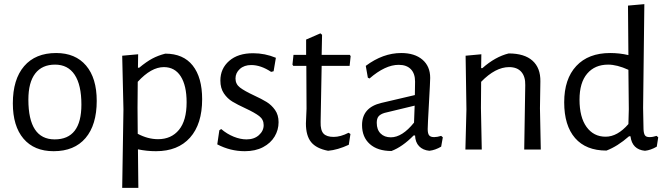

<svg xmlns="http://www.w3.org/2000/svg" viewBox="-20 -722 3219 927"><path d="M395.5 -405.5C361.2 -445.8 313 -466 251 -466C184.3 -466 132.8 -444.8 96.5 -402.5C60.2 -360.2 42 -300.3 42 -223C42 -149.7 59.2 -92.8 93.5 -52.5C127.8 -12.2 176.3 8 239 8C305.7 8 357 -13.2 393 -55.5C429 -97.8 447 -157.7 447 -235C447 -308.3 429.8 -365.2 395.5 -405.5ZM150 -367C172 -395.7 204 -410 246 -410C287.3 -410 318.8 -393.7 340.5 -361C362.2 -328.3 373 -280.3 373 -217C373 -105 330 -49 244 -49C159.3 -49 117 -113 117 -241C117 -296.3 128 -338.3 150 -367Z M910.5 -405.5C880.2 -443.8 836 -463 778 -463C754.7 -457 733.7 -449 715 -439C696.3 -429 675.3 -414.3 652 -395H646L647 -460L570 -453L576 -194L570 185H648L646 -1C674.7 5 703.7 8 733 8C803.7 8 858.5 -13.8 897.5 -57.5C936.5 -101.2 956 -163 956 -243C956 -313 940.8 -367.2 910.5 -405.5ZM844 -95C819.3 -65 785.7 -50 743 -50C710.3 -50 677.7 -58.7 645 -76L644 -201L645 -327C688.3 -374.3 730.3 -398 771 -398C806.3 -398 833.5 -383.2 852.5 -353.5C871.5 -323.8 881 -282 881 -228C881 -169.3 868.7 -125 844 -95Z M1312 -443C1276.7 -457.7 1240 -465 1202 -465C1153.3 -465 1114.8 -452.7 1086.5 -428C1058.2 -403.3 1044 -371.7 1044 -333C1044 -308.3 1049.7 -287.7 1061 -271C1072.3 -254.3 1086 -241.2 1102 -231.5C1118 -221.8 1139 -211 1165 -199C1195 -185 1217.2 -172.5 1231.5 -161.5C1245.8 -150.5 1253 -136 1253 -118C1253 -99.3 1245.3 -83.2 1230 -69.5C1214.7 -55.8 1194.7 -49 1170 -49C1150.7 -49 1130.2 -53.3 1108.5 -62C1086.8 -70.7 1066.7 -83 1048 -99L1039 -93L1029 -25C1071 -3 1115.3 8 1162 8C1196 8 1225.3 1.5 1250 -11.5C1274.7 -24.5 1293.3 -41.7 1306 -63C1318.7 -84.3 1325 -107.3 1325 -132C1325 -155.3 1319.3 -175 1308 -191C1296.7 -207 1283.2 -219.8 1267.5 -229.5C1251.8 -239.2 1231 -250 1205 -262C1175 -276 1152.8 -288.5 1138.5 -299.5C1124.2 -310.5 1117 -325 1117 -343C1117 -361 1124 -376.3 1138 -389C1152 -401.7 1170.3 -408 1193 -408C1223.7 -408 1255.7 -397 1289 -375L1301 -378Z M1663 -81C1637 -67.7 1613 -61 1591 -61C1568.3 -61 1552 -66.3 1542 -77C1532 -87.7 1527.3 -106.3 1528 -133L1533 -404H1668L1673 -451L1669 -457H1533L1535 -554L1527 -561L1458 -531V-457H1397L1392 -410L1396 -404H1459L1460 -197L1457 -126C1457 -86.7 1465.3 -56.7 1482 -36C1498.7 -15.3 1526 -1.3 1564 6C1594.7 3.3 1628 -6.3 1664 -23L1672 -75Z M2019.5 -434C1994.5 -455.3 1960.3 -466 1917 -466C1858.3 -466 1801.3 -445.3 1746 -404L1756 -347L1764 -343C1814.7 -387 1861.7 -409 1905 -409C1930.3 -409 1949.8 -402 1963.5 -388C1977.2 -374 1984 -354 1984 -328L1983 -263L1821 -225C1759 -210.3 1728 -174.7 1728 -118C1728 -79.3 1740.5 -48.8 1765.5 -26.5C1790.5 -4.2 1825.3 7 1870 7C1905.3 -6.3 1941 -31.3 1977 -68H1984C1984.7 -46 1991.2 -28.7 2003.5 -16C2015.8 -3.3 2032.3 4 2053 6C2071.7 4 2090.7 -2.7 2110 -14L2118 -59L2110 -66C2097.3 -62 2086 -60 2076 -60C2064.7 -60 2056.7 -62.8 2052 -68.5C2047.3 -74.2 2045 -84.3 2045 -99C2045 -111 2047 -152.3 2051 -223C2055 -293.7 2057 -334.7 2057 -346C2057 -383.3 2044.5 -412.7 2019.5 -434ZM1808 -160.5C1814 -167.5 1823.7 -173 1837 -177L1982 -212L1979 -130C1941 -82.7 1903.7 -59 1867 -59C1846.3 -59 1829.8 -65.2 1817.5 -77.5C1805.2 -89.8 1799 -107 1799 -129C1799 -143 1802 -153.5 1808 -160.5Z M2497 -375C2510.3 -359.7 2516.7 -338.3 2516 -311L2511 0H2591L2587 -199L2589 -329C2589.7 -372.3 2577 -405.7 2551 -429C2525 -452.3 2486.7 -464 2436 -464C2392.7 -453.3 2350.3 -429.7 2309 -393H2303L2304 -460L2228 -453L2232 -194L2227 0H2306L2302 -201L2303 -327C2349 -374.3 2394 -398 2438 -398C2464 -398 2483.7 -390.3 2497 -375Z M3087 -98 3085 -201 3091 -702 3012 -695 3014 -456C2985.3 -462.7 2956 -466 2926 -466C2856 -466 2801.5 -445.2 2762.5 -403.5C2723.5 -361.8 2704 -303.3 2704 -228C2704 -153.3 2721.5 -95.8 2756.5 -55.5C2791.5 -15.2 2842 5 2908 5C2943.3 -8.3 2979.7 -31.3 3017 -64H3024C3029.3 -21.3 3052.7 2 3094 6C3112.7 4 3131.7 -2.7 3151 -14L3158 -59L3150 -66C3138 -62 3126.7 -60 3116 -60C3105.3 -60 3098 -62.8 3094 -68.5C3090 -74.2 3087.7 -84 3087 -98ZM2815 -366.5C2839.7 -395.5 2873.3 -410 2916 -410C2944.7 -410 2977.3 -401.7 3014 -385L3016 -195L3014 -123C2978.7 -82.3 2942 -62 2904 -62C2865.3 -62 2834.7 -77.7 2812 -109C2789.3 -140.3 2778 -184.3 2778 -241C2778 -295.7 2790.3 -337.5 2815 -366.5Z"/></svg>

Font: Alegreya Sans
Style: Regular
Weight: 400
Designer: Juan Pablo del Peral
Foundry: Huerta Tipografica
Version: Version 1.000;PS 001.000;hotconv 1.0.70;makeotf.lib2.5.58329